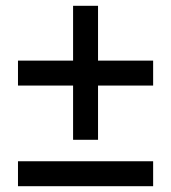

<svg xmlns="http://www.w3.org/2000/svg" viewBox="-20 -642 590 662"><path d="M508 -433V-347H318V-160H232V-347H42V-433H232V-622H318V-433ZM42 -86H508V0H42Z"/></svg>

Font: Ysabeau Infant
Style: Bold
Weight: 700
Designer: Christian Thalmann (Catharsis Fonts)
Version: Version 0.003